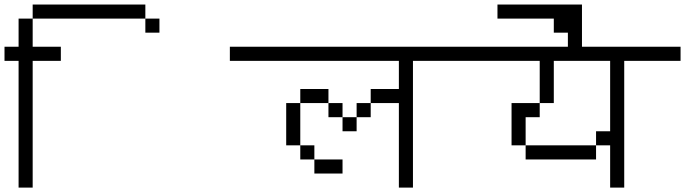

<svg xmlns="http://www.w3.org/2000/svg" viewBox="-1020 -895 3040 852"><path d="M-750 -625V-687.5H-875Q-875 -687.5 -875 -812.5H-937.5Q-937.5 -812.5 -937.5 -687.5H-1000V-625H-937.5V-62.5H-875V-625ZM-312.5 -750V-812.5H-375V-750ZM-875 -812.5H-375V-875H-875Z M500 -125V-187.5H375V-125ZM1000 -625V-687.5H0V-625H750Q750 -625 750 -500H625V-437.5H562.5V-375H500V-312.5H562.5V-375H625V-437.5H750Q750 -437.5 750 -62.5H812.5V-625ZM375 -187.5V-250H312.5V-187.5ZM312.5 -250V-437.5H250V-250ZM500 -375V-437.5H437.5V-375ZM312.5 -437.5H437.5V-500H312.5Z M2000 -625V-687.5H1000V-625H1375V-437.5H1250V-250H1312.5V-187.5H1625V-250H1312.5Q1312.5 -250 1312.5 -375H1375V-437.5H1437.5V-625H1687.5V-312.5H1625V-250H1687.5V-62.5H1750V-625Z M1562.5 -687.5V-750H1500V-687.5ZM1500 -750V-812.5H1437.5V-750ZM1437.5 -812.5V-875H1187.5V-812.5Z M1437.5 -875Q1437.5 -875 1437.5 -750H1562.5Q1562.5 -750 1562.5 -875Z"/></svg>

Font: Unifont
Style: Regular
Weight: 500
Version: Version 15.1.04